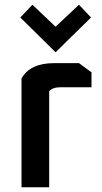

<svg xmlns="http://www.w3.org/2000/svg" viewBox="-20 -792 433 812"><path d="M71 0V-460Q107 -525 209 -525H314L367 -486V-423H236Q202 -423 188 -406V0ZM66 -718 117 -772 215 -679 314 -772 365 -718 215 -571Z"/></svg>

Font: Oxanium ExtraLight SemiBold
Style: Regular
Weight: 600
Version: Version 2.000